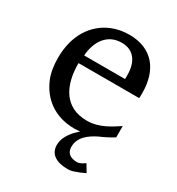

<svg xmlns="http://www.w3.org/2000/svg" viewBox="-166 -598 822 894"><g transform="rotate(30 245.0 -151.0)"><path d="M131 -261H455C456 -266 456 -271 456 -276V-289C456 -412 393 -494 269 -494C235 -494 204 -488 175 -476C90 -440 34 -356 34 -235C34 -193 40 -156 53 -125C86 -46 156 13 265 13C275 13 285 12 295 11C285 21 274 30 264 42C249 61 232 87 232 119C232 172 276 192 332 192C340 192 349 191 359 188C381 181 398 174 418 164L394 124C384 131 369 142 353 142C318 142 295 127 295 93C295 40 338 10 380 -11C406 -22 431 -35 454 -49V-110C412 -83 363 -48 296 -48C176 -48 129 -141 129 -260ZM354 -327V-305H134C139 -380 178 -444 257 -444C324 -444 354 -394 354 -327Z"/></g></svg>

Font: Veleka
Style: Regular
Weight: 400
Designer: Stefan Peev, Context Ltd, 2016; SIL International, 1997-2014.
Foundry: Stefan Peev, Context Ltd, 2016
Version: Version 1.000